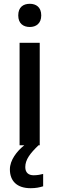

<svg xmlns="http://www.w3.org/2000/svg" viewBox="-20 -764 312 1010"><path d="M137 -744C103 -744 76 -727 76 -683C76 -640 103 -622 137 -622C169 -622 197 -640 197 -683C197 -727 169 -744 137 -744ZM113 115C113 76 138 43 183 0H189V-539H83V0H108C69 31 32 78 32 127C32 188 69 226 141 226C169 226 187 222 207 216V151C195 154 178 158 157 158C130 158 113 144 113 115Z"/></svg>

Font: Noto Sans Bengali UI Medium
Style: Regular
Weight: 500
Designer: Jelle Bosma - Monotype Design Team
Foundry: Monotype Imaging Inc.
Version: Version 2.003